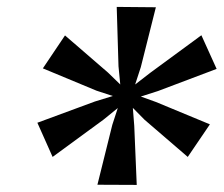

<svg xmlns="http://www.w3.org/2000/svg" viewBox="-20 -852 632 542"><path d="M85.5 -505.5 248 -565.5 298.5 -581 252.5 -596 101 -659 163.5 -752 285 -647 319.5 -613.5 314.5 -665 309.5 -832.5 420 -831.5 377.5 -662.5 361.5 -613.5 403.5 -646 548.5 -752.5 591.5 -657.5 426 -595 377.5 -579.5 420.5 -564 572.5 -501 510 -409 388 -514 355 -547.5 359 -496.5 366 -330 255 -330.5 297 -499.5 312.5 -547 272.5 -514.5 128.5 -409Z"/></svg>

Font: Merriweather 72pt SemiBold
Style: Italic
Weight: 600
Italic angle: -7.8°
Version: Version 2.101